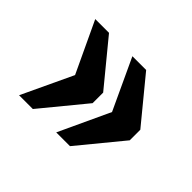

<svg xmlns="http://www.w3.org/2000/svg" viewBox="-93 -630 720 720"><g transform="rotate(45 267.0 -270.0)"><path d="M258 -68 352 -270 258 -472H331L474 -298V-242L331 -68ZM61 -68 156 -270 61 -472H134L277 -298V-242L134 -68Z"/></g></svg>

Font: Noto Serif Ethiopic SemiCondensed ExtraBold
Style: Regular
Weight: 800
Width: 4
Designer: Monotype Design Team
Foundry: Monotype Imaging Inc.
Version: Version 2.102; ttfautohint (v1.8.4.7-5d5b)